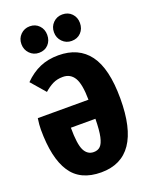

<svg xmlns="http://www.w3.org/2000/svg" viewBox="-172 -1018 877 1125"><g transform="rotate(-20 267.0 -456.0)"><path d="M512 -351Q512 18 260 18Q130 18 71 -71.5Q12 -161 12 -339Q12 -368 18 -408H334Q333 -506 309 -545.5Q285 -585 238 -585Q202 -585 175 -571.5Q148 -558 121 -534L44 -623Q90 -669 141 -691Q192 -713 256 -713Q382 -713 447 -625.5Q512 -538 512 -351ZM334 -289H181Q181 -186 200.5 -147.5Q220 -109 259 -109Q285 -109 300.5 -124.5Q316 -140 324.5 -178.5Q333 -217 334 -289ZM237 -848Q237 -812 215 -788.5Q193 -765 157 -765Q123 -765 99.5 -789Q76 -813 76 -848Q76 -883 99.5 -906.5Q123 -930 157 -930Q192 -930 214.5 -906.5Q237 -883 237 -848ZM441 -848Q441 -812 418.5 -788.5Q396 -765 360 -765Q326 -765 302.5 -789Q279 -813 279 -848Q279 -883 302.5 -906.5Q326 -930 360 -930Q396 -930 418.5 -906.5Q441 -883 441 -848Z"/></g></svg>

Font: Fira Sans Compressed ExtraBold
Style: Regular
Weight: 800
Width: 1
Designer: bBox Type GmbH & Carrois Corporate GbR & Edenspiekermann AG
Foundry: bBox Type GmbH & Carrois Corporate GbR & Edenspiekermann AG
Version: Version 4.301